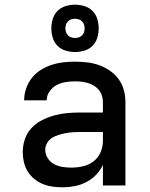

<svg xmlns="http://www.w3.org/2000/svg" viewBox="-20 -791 640 819"><path d="M247 8Q226 8 204.5 5Q183 2 163 -6Q143 -14 126 -28Q109 -42 98 -60Q87 -78 82 -99Q77 -120 77 -142Q77 -170 86 -197Q95 -224 114 -244.5Q133 -265 158.5 -278Q184 -291 211 -298.5Q238 -306 265.5 -308.5Q293 -311 321 -311H419V-356Q419 -370 414.5 -383.5Q410 -397 401 -408Q392 -419 380 -426Q368 -433 354.5 -437Q341 -441 327 -442.5Q313 -444 299 -444Q278 -444 258 -440.5Q238 -437 220.5 -427.5Q203 -418 191 -400.5Q179 -383 179 -363Q179 -363 179 -363Q179 -363 179 -363H83Q83 -363 83 -363Q83 -363 83 -364Q83 -389 91.5 -413.5Q100 -438 115.5 -458Q131 -478 153 -492Q175 -506 199 -514Q223 -522 248 -525Q273 -528 299 -528Q325 -528 351 -525Q377 -522 401.5 -513.5Q426 -505 448 -490Q470 -475 485.5 -454Q501 -433 508 -407.5Q515 -382 515 -356V0H419V-87Q407 -63 389 -44.5Q371 -26 347.5 -14Q324 -2 298.5 3Q273 8 247 8ZM284 -76Q309 -76 333.5 -81.5Q358 -87 378 -102Q398 -117 408.5 -140.5Q419 -164 419 -189V-228H321Q306 -228 290.5 -227Q275 -226 260 -223Q245 -220 230 -215.5Q215 -211 202 -203Q189 -195 181 -181Q173 -167 173 -152Q173 -133 183.5 -116.5Q194 -100 210.5 -91Q227 -82 246 -79Q265 -76 284 -76ZM300 -569Q280 -569 260 -575Q240 -581 225.5 -595.5Q211 -610 205 -630Q199 -650 199 -670Q199 -690 205 -710Q211 -730 225.5 -744.5Q240 -759 260 -765Q280 -771 300 -771Q320 -771 340 -765Q360 -759 374.5 -744.5Q389 -730 395 -710Q401 -690 401 -670Q401 -650 395 -630Q389 -610 374.5 -595.5Q360 -581 340 -575Q320 -569 300 -569ZM300 -629Q308 -629 316 -631.5Q324 -634 330 -640Q336 -646 338.5 -654Q341 -662 341 -670Q341 -678 338.5 -686Q336 -694 330 -700Q324 -706 316 -708.5Q308 -711 300 -711Q292 -711 284 -708.5Q276 -706 270 -700Q264 -694 261.5 -686Q259 -678 259 -670Q259 -662 261.5 -654Q264 -646 270 -640Q276 -634 284 -631.5Q292 -629 300 -629Z"/></svg>

Font: Zed Mono Medium Extended
Style: Regular
Weight: 500
Width: 7
Monospace: yes
Designer: Belleve Invis
Foundry: Belleve Invis
Version: Version 1.0.0; ttfautohint (v1.8.4)